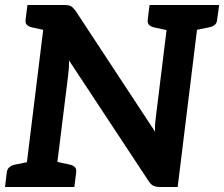

<svg xmlns="http://www.w3.org/2000/svg" viewBox="-26 -744 892 764"><path d="M69 0 158 -724H230Q248 -724 256 -719.5Q264 -715 274 -702L591 -220Q590 -237 591.5 -254Q593 -271 595 -285L649 -724H770L681 0H610Q594 0 584 -5Q574 -10 565 -24L249 -503Q249 -486 248 -474Q247 -462 245 -443L190 0ZM-6 0 1 -58Q3 -72 11.5 -79Q20 -86 34 -89L93 -101V0ZM171 0 196 -101 252 -89Q265 -86 272 -79Q279 -72 277 -58L270 0ZM182 -724 157 -623 101 -635Q88 -638 81 -645Q74 -652 76 -666L83 -724ZM668 -724 643 -623 587 -635Q574 -638 567 -645Q560 -652 562 -666L569 -724ZM846 -724 838 -666Q837 -652 828.5 -645Q820 -638 805 -635L746 -623L747 -724Z"/></svg>

Font: Aleo
Style: Bold Italic
Weight: 700
Italic angle: -7°
Version: Version 2.001;gftools[0.9.29]